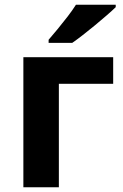

<svg xmlns="http://www.w3.org/2000/svg" viewBox="-20 -786 518 806"><path d="M455.1 -545.9V-434.1H227.1V0H78.1V-545.9ZM465.8 -766.1V-755.9Q451.7 -742.2 428.7 -722.2Q405.8 -702.1 379.4 -680.4Q353 -658.7 327.6 -638.9Q302.2 -619.1 283.2 -606H184.1V-619.1Q200.2 -637.7 221.4 -663.3Q242.7 -689 263.7 -716.3Q284.7 -743.7 298.8 -766.1Z"/></svg>

Font: Open Sans
Style: Bold
Weight: 700
Designer: Monotype Design Team
Foundry: Monotype Imaging Inc.
Version: Version 3.000; ttfautohint (v1.8.4)